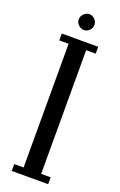

<svg xmlns="http://www.w3.org/2000/svg" viewBox="-160 -875 572 919"><g transform="rotate(20 125.5 -416.0)"><path d="M33 0V-35H80.5V-665H33V-700H218.5V-665H170V-35H218.5V0ZM126.5 -752Q110.5 -752 98.2 -763.8Q86 -775.5 86 -791.5Q86 -808 98.2 -820.2Q110.5 -832.5 126.5 -832.5Q142 -832.5 154 -820.2Q166 -808 166 -791.5Q166 -775.5 154 -763.8Q142 -752 126.5 -752Z"/></g></svg>

Font: Imbue Thin 10pt Medium
Style: Regular
Weight: 500
Version: Version 1.102